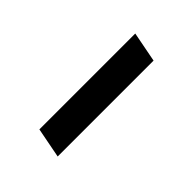

<svg xmlns="http://www.w3.org/2000/svg" viewBox="6 -456 371 371"><g transform="rotate(-45 191.0 -271.0)"><path d="M56 -240 68 -302H330L318 -240Z"/></g></svg>

Font: Montserrat
Style: Italic
Weight: 400
Italic angle: -11.3°
Designer: Julieta Ulanovsky
Foundry: Julieta Ulanovsky
Version: Version 9.000; ttfautohint (v1.8.4.7-5d5b)